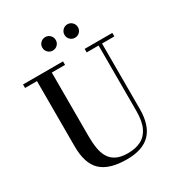

<svg xmlns="http://www.w3.org/2000/svg" viewBox="-218 -1094 1175 1256"><g transform="rotate(-30 370.0 -466.0)"><path d="M703.5 -750V-723.5H610.5V-230Q610.5 -106.5 552.2 -46Q494 14.5 374.5 14.5Q242 14.5 180.5 -43Q119 -100.5 119 -230V-723.5H29V-750H331V-723.5H231V-240Q231 -190.5 238 -149.5Q245 -108.5 263.2 -79Q281.5 -49.5 314.5 -33.2Q347.5 -17 400 -17Q458 -17 499.2 -38Q540.5 -59 562.5 -105.8Q584.5 -152.5 584.5 -230V-723.5H494.5V-750ZM477 -844.5Q455.5 -844.5 440.8 -859.2Q426 -874 426 -895Q426 -916 440.8 -931Q455.5 -946 477 -946Q498 -946 512.8 -931Q527.5 -916 527.5 -895Q527.5 -874 512.8 -859.2Q498 -844.5 477 -844.5ZM309 -844.5Q288 -844.5 273.2 -859.2Q258.5 -874 258.5 -895Q258.5 -916 273.2 -931Q288 -946 309.5 -946Q330.5 -946 345.2 -931Q360 -916 360 -895Q360 -874 345.2 -859.2Q330.5 -844.5 309 -844.5Z"/></g></svg>

Font: Bodoni Moda 9pt Medium
Style: Regular
Weight: 500
Designer: Owen Earl
Foundry: indestructible type
Version: Version 2.005